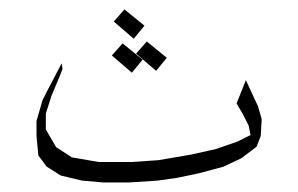

<svg xmlns="http://www.w3.org/2000/svg" viewBox="-20 -385 626 403"><path d="M241.2 -365.2 283.2 -331.1 260.7 -303.7 218.8 -339.8ZM288.1 -297.9 330.1 -263.7 307.6 -236.3 265.6 -272.5ZM496.1 -216.8 507.8 -191.4 521.5 -162.1 529.3 -134.8 527.3 -99.6 518.6 -77.1 486.3 -52.7 449.2 -35.2 398.4 -21.5 351.6 -11.7 310.5 -5.9 250 -2H197.3L152.3 -5.9L107.4 -16.6L78.1 -35.2L60.5 -58.6L56.6 -99.6V-130.9L69.3 -174.8L81.1 -198.2L88.9 -212.9L109.4 -252L111.3 -240.2L103.5 -220.7L87.9 -183.6L76.2 -146.5V-113.3L97.7 -76.2L130.9 -54.7L187.5 -44.9H255.9L312.5 -48.8L380.9 -60.5L433.6 -72.3L478.5 -87.9L505.9 -101.6L502 -121.1L490.2 -144.5L476.6 -168ZM237.3 -293.9 279.3 -259.8 256.8 -232.4 214.8 -268.6Z"/></svg>

Font: LaylaThuluth
Style: Regular
Weight: 400
Version: Version 2.0